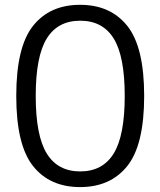

<svg xmlns="http://www.w3.org/2000/svg" viewBox="-20 -760 659 790"><path d="M115.7 -653.3Q184.6 -740.2 309.6 -740.2Q434.6 -740.2 503.9 -653.3Q573.2 -566.4 573.2 -365.2Q573.2 -164.1 503.9 -77.1Q434.6 9.8 309.6 9.8Q184.6 9.8 115.7 -77.1Q46.9 -164.1 46.9 -365.2Q46.9 -566.4 115.7 -653.3ZM172.4 -128.4Q217.8 -54.7 310.1 -54.7Q402.3 -54.7 447.8 -128.4Q493.2 -202.1 493.2 -365.2Q493.2 -528.3 447.8 -601.6Q402.3 -674.8 310.1 -674.8Q217.8 -674.8 172.4 -601.6Q127 -528.3 127 -365.2Q127 -202.1 172.4 -128.4Z"/></svg>

Font: Mgen+ 1c regular
Style: Regular
Weight: 400
Designer: [Source Han Sans]
Ryoko NISHIZUKA  (kana & ideographs); Paul D. Hunt (Latin, Greek & Cyrillic); Wenlong ZHANG  (bopomofo
Version: Version 1.059.20150602